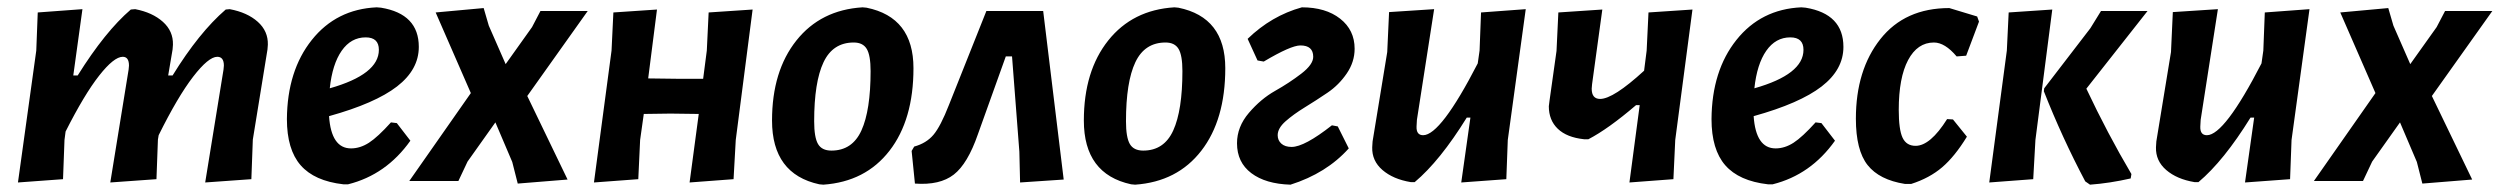

<svg xmlns="http://www.w3.org/2000/svg" viewBox="-20 -494 6822 524"><path d="M205 -469 180 -288H192Q267 -408 337 -468L349 -469Q396 -460 424.5 -434.5Q453 -409 452 -372L451 -359L439 -288H451Q523 -405 596 -468L607 -469Q655 -460 683.5 -434.5Q712 -409 711 -372L710 -359L670 -113L666 -5L540 4L590 -304L591 -315Q591 -339 573 -339Q549 -339 507 -284.5Q465 -230 413 -125L411 -113L407 -5L281 4L331 -304L332 -315Q332 -339 315 -339Q291 -339 250.5 -287.5Q210 -236 159 -135L156 -112L152 -5L29 4L79 -356L83 -460Z M1100 -110Q1034 -17 930 9H917Q838 0 800.5 -43Q763 -86 763 -169Q764 -301 831 -385Q898 -469 1008 -474L1020 -473Q1123 -456 1123 -366Q1123 -304 1063.5 -258Q1004 -212 878 -177Q884 -89 938 -89Q963 -89 987 -104.5Q1011 -120 1047 -160L1063 -158ZM978 -392Q938 -392 912.5 -355.5Q887 -319 880 -253Q1014 -291 1014 -358Q1014 -392 978 -392Z M1419 -232 1529 -4 1393 7 1378 -52 1332 -160 1256 -53 1231 0H1097L1265 -240L1169 -460L1300 -472L1314 -424L1360 -319L1432 -420L1455 -464H1584Z M1773 -468 1749 -280 1827 -279H1899L1909 -356L1914 -460L2034 -468L1988 -112L1982 -5L1862 4L1887 -183L1810 -184L1737 -183L1727 -112L1722 -5L1601 4L1649 -356L1654 -460Z M2334 -474 2345 -473Q2473 -447 2473 -308Q2473 -167 2407.5 -82.5Q2342 2 2227 10L2216 9Q2087 -19 2087 -165Q2087 -300 2153.5 -383.5Q2220 -467 2334 -474ZM2310 -378Q2253 -378 2227.5 -324Q2202 -270 2202 -163Q2202 -119 2212.5 -101Q2223 -83 2249 -83Q2306 -83 2331 -138Q2356 -193 2356 -300Q2356 -343 2345.5 -360.5Q2335 -378 2310 -378Z M2672 -464H2827L2883 -4L2764 4L2762 -80L2742 -340H2725L2649 -128Q2621 -47 2583 -17.5Q2545 12 2477 7L2468 -82L2475 -94Q2508 -103 2527.5 -126Q2547 -149 2570 -208Z M3185 -474 3196 -473Q3324 -447 3324 -308Q3324 -167 3258.5 -82.5Q3193 2 3078 10L3067 9Q2938 -19 2938 -165Q2938 -300 3004.5 -383.5Q3071 -467 3185 -474ZM3161 -378Q3104 -378 3078.5 -324Q3053 -270 3053 -163Q3053 -119 3063.5 -101Q3074 -83 3100 -83Q3157 -83 3182 -138Q3207 -193 3207 -300Q3207 -343 3196.5 -360.5Q3186 -378 3161 -378Z M3502 10Q3434 8 3395 -21.5Q3356 -51 3356 -103Q3356 -148 3388.5 -186Q3421 -224 3460 -246Q3499 -268 3531.5 -293Q3564 -318 3564 -339Q3564 -370 3529 -370Q3503 -370 3429 -326L3412 -329L3385 -388Q3450 -451 3533 -474Q3598 -474 3637.5 -443Q3677 -412 3677 -361Q3677 -325 3655.5 -293.5Q3634 -262 3603 -241Q3572 -220 3541 -201Q3510 -182 3488.5 -163Q3467 -144 3467 -125Q3467 -111 3477 -102Q3487 -93 3505 -93Q3540 -93 3615 -152L3631 -149L3661 -89Q3600 -21 3502 10Z M3894 -469 3847 -167 3846 -149Q3845 -125 3864 -125Q3912 -125 4013 -321L4018 -356L4022 -460L4144 -469L4095 -112L4091 -5L3968 4L3993 -173H3983Q3910 -55 3841 3H3830Q3782 -5 3753 -30Q3724 -55 3725 -92L3726 -108L3766 -352L3771 -461Z M4353 -468 4325 -264 4324 -252Q4324 -224 4347 -224Q4383 -224 4467 -301L4474 -356L4479 -460L4599 -468L4552 -112L4547 -5L4427 4L4455 -207H4445Q4369 -142 4315 -114H4303Q4256 -119 4231.5 -142.5Q4207 -166 4207 -204L4209 -220L4228 -355L4233 -460Z M4988 -110Q4922 -17 4818 9H4805Q4726 0 4688.5 -43Q4651 -86 4651 -169Q4652 -301 4719 -385Q4786 -469 4896 -474L4908 -473Q5011 -456 5011 -366Q5011 -304 4951.5 -258Q4892 -212 4766 -177Q4772 -89 4826 -89Q4851 -89 4875 -104.5Q4899 -120 4935 -160L4951 -158ZM4866 -392Q4826 -392 4800.5 -355.5Q4775 -319 4768 -253Q4902 -291 4902 -358Q4902 -392 4866 -392Z M5300 -472 5376 -449 5381 -435 5346 -342 5320 -340Q5288 -378 5258 -378Q5213 -378 5187.5 -330Q5162 -282 5162 -194Q5162 -140 5172.5 -118Q5183 -96 5208 -96Q5248 -96 5294 -169L5310 -168L5348 -121Q5315 -67 5280.5 -37.5Q5246 -8 5196 8H5179Q5109 -3 5077 -43.5Q5045 -84 5045 -170Q5045 -303 5112 -387.5Q5179 -472 5300 -472Z M5409 4 5457 -356 5462 -460 5581 -468 5535 -112 5529 -5ZM5841 -464 5674 -252Q5732 -129 5797 -19L5795 -7Q5738 6 5684 10L5671 1Q5608 -118 5558 -245L5559 -253L5685 -417L5714 -464Z M6033 -469 5986 -167 5985 -149Q5984 -125 6003 -125Q6051 -125 6152 -321L6157 -356L6161 -460L6283 -469L6234 -112L6230 -5L6107 4L6132 -173H6122Q6049 -55 5980 3H5969Q5921 -5 5892 -30Q5863 -55 5864 -92L5865 -108L5905 -352L5910 -461Z M6617 -232 6727 -4 6591 7 6576 -52 6530 -160 6454 -53 6429 0H6295L6463 -240L6367 -460L6498 -472L6512 -424L6558 -319L6630 -420L6653 -464H6782Z"/></svg>

Font: Alegreya Sans
Style: Bold Italic
Weight: 700
Italic angle: -7°
Designer: Juan Pablo del Peral
Foundry: Huerta Tipografica
Version: Version 2.007